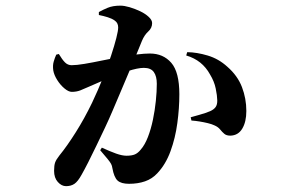

<svg xmlns="http://www.w3.org/2000/svg" viewBox="-20 -607 1040 677"><path d="M339.1 -86.4Q367.9 -73.2 389.3 -65.5Q410.8 -57.9 426 -57.9Q444.7 -57.9 455.6 -62.6Q466.4 -67.3 475.8 -78.9Q490.7 -95.8 501.5 -123.7Q512.3 -151.6 519.2 -184.7Q526.1 -217.9 529.5 -251.1Q532.9 -284.3 532.9 -311.5Q532.9 -338.2 522.4 -352.9Q511.9 -367.7 487.2 -367.7Q465.8 -367.7 430.3 -356.1Q394.7 -344.6 357.5 -329.1Q320.4 -313.5 293.3 -301.2Q276.4 -293.4 262.9 -288.2Q249.4 -283.1 233.2 -283.1Q221.8 -283.1 207.4 -295.1Q192.9 -307.1 181.8 -324.8Q170.6 -342.5 167.8 -358.9Q165.4 -376.4 169.3 -389.6Q173.1 -402.8 178.3 -414.3L187.5 -416.6Q199.3 -396.9 209.1 -387Q218.9 -377.1 232.7 -377.1Q249.6 -377.1 277.8 -381.8Q306 -386.5 341.9 -394Q377.9 -401.6 417.1 -408Q436.8 -411.8 463 -415Q489.3 -418.3 508.3 -418.3Q555.4 -418.3 583.9 -385.6Q612.4 -352.9 612.4 -274.5Q612.4 -225.6 605.3 -173.1Q598.3 -120.5 581.3 -74Q564.4 -27.5 534.6 4.1Q516.4 23.7 491.3 32.4Q466.2 41.1 435 41.1Q407.2 41.1 394.6 29.7Q382.1 18.3 376.3 -14Q375.1 -22.9 371.6 -29.3Q368.2 -35.6 359.4 -46.4Q350.6 -57.1 333.3 -77.3ZM328.6 -554.1V-564.5Q341.5 -571.9 359.7 -579.5Q377.9 -587.1 404.4 -587.1Q418.3 -587.1 437.1 -581.6Q456 -576 474.3 -567.3Q492.5 -558.6 504.4 -547.4Q516.4 -536.3 516.4 -525.6Q516.4 -508.2 502.7 -495.9Q489.1 -483.5 480.5 -462.9Q473.9 -446.1 461.4 -416.1Q448.9 -386 433.5 -349.9Q418.1 -313.7 403.4 -278.7Q388.7 -243.6 377 -216.6Q365.4 -189 350.3 -157Q335.1 -125.1 320 -93.5Q304.9 -61.9 291.2 -35Q277.5 -8.1 267.7 9.1Q254.5 33.1 242.4 41.2Q230.3 49.4 212.8 49.4Q197.1 49.4 183.9 34.7Q170.7 20.1 170.7 -4.6Q170.7 -23.8 174.4 -34.1Q178.1 -44.4 189.5 -58.8Q216.9 -92.5 247.1 -140.5Q277.4 -188.4 304.6 -244.6Q325.8 -289.4 342.9 -332.2Q359.9 -375 371.8 -411.2Q383.7 -447.4 390.2 -473.1Q396.7 -498.8 396.7 -510.2Q396.7 -518.4 393.6 -524.4Q390.5 -530.4 384.7 -534.4Q375 -541.5 359.9 -546.2Q344.8 -550.9 328.6 -554.1ZM636.6 -411.4 640.1 -423.1Q673.9 -422.7 712.4 -411.2Q751 -399.7 781.7 -371.6Q817.8 -340.1 833.2 -299.8Q848.6 -259.6 848.6 -215.6Q848.6 -177.5 834.3 -153.5Q820 -129.5 792.4 -128.7Q778.4 -128.7 770.9 -135.2Q763.3 -141.6 756.1 -150.6Q748.9 -159.5 735.8 -165.1Q727 -169.3 713.1 -172.7Q699.1 -176.1 683.9 -178.6Q668.7 -181.1 655 -182L652.4 -193.5Q670.1 -198.7 682.3 -201.9Q694.5 -205.2 703.9 -208.5Q713.2 -211.7 721 -215Q733.8 -220.7 740.1 -229.2Q746.3 -237.7 746.1 -253.1Q745.8 -270 740.6 -295Q735.5 -320 720.6 -344.4Q706.8 -369.6 686 -386.3Q665.1 -403 636.6 -411.4Z"/></svg>

Font: Noto Serif HK
Style: Regular
Weight: 200
Designer: Ryoko NISHIZUKA 西塚涼子 (kana & ideographs); Frank Grießhammer (Latin, Greek & Cyrillic); Wenlong ZHANG 张文龙 (bopomofo); San
Foundry: Adobe
Version: Version 2.001;hotconv 1.1.0;makeotfexe 2.6.0